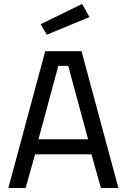

<svg xmlns="http://www.w3.org/2000/svg" viewBox="-20 -948 638 968"><path d="M22 0 208 -690H391L577 0H489L441 -170H157L109 0ZM174 -246H424L324 -616H274ZM216 -773 185 -826 394 -928 431 -862Z"/></svg>

Font: Cairo Medium
Style: Regular
Weight: 500
Designer: Mohamed Gaber, Accademia di Belle Arti di Urbino
Foundry: Kief Type Foundry, Accademia di Belle Arti di Urbino
Version: Version 3.117